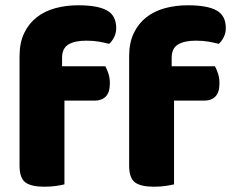

<svg xmlns="http://www.w3.org/2000/svg" viewBox="-20 -699 885 727"><path d="M215 -448H379Q385 -437 390.5 -420.5Q396 -404 396 -384Q396 -349 380.5 -333.5Q365 -318 339 -318H224V-1Q213 2 192.5 5Q172 8 148 8Q98 8 76 -8.5Q54 -25 54 -72V-486Q54 -537 71.5 -573.5Q89 -610 119 -633.5Q149 -657 189.5 -668Q230 -679 276 -679Q350 -679 385 -659.5Q420 -640 420 -593Q420 -573 411.5 -557Q403 -541 393 -533Q374 -538 353.5 -541.5Q333 -545 306 -545Q263 -545 239 -530.5Q215 -516 215 -480ZM630 -448H794Q800 -437 805.5 -420.5Q811 -404 811 -384Q811 -349 795.5 -333.5Q780 -318 754 -318H639V-1Q628 2 607.5 5Q587 8 563 8Q513 8 491 -8.5Q469 -25 469 -72V-486Q469 -537 486.5 -573.5Q504 -610 534 -633.5Q564 -657 604.5 -668Q645 -679 691 -679Q765 -679 800 -659.5Q835 -640 835 -593Q835 -573 826.5 -557Q818 -541 808 -533Q789 -538 768.5 -541.5Q748 -545 721 -545Q678 -545 654 -530.5Q630 -516 630 -480Z"/></svg>

Font: Baloo Tammudu 2 ExtraBold
Style: Regular
Weight: 800
Designer: Maithili Shingre, Omkar Shende and Ek Type
Foundry: Ek Type
Version: Version 1.640;hotconv 1.0.111;makeotfexe 2.5.65597; ttfautoh